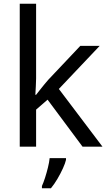

<svg xmlns="http://www.w3.org/2000/svg" viewBox="-20 -780 574 1021"><path d="M172 -363Q172 -347 170.5 -321Q169 -295 168 -276H172Q178 -284 190 -299Q202 -314 214.5 -329.5Q227 -345 236 -355L407 -536H510L293 -307L525 0H419L233 -250L172 -197V0H85V-760H172ZM331 70Q327 88 314.5 115.5Q302 143 285.5 171Q269 199 251 221H203V209Q211 192 219.5 165.5Q228 139 235 110.5Q242 82 244 61H331Z"/></svg>

Font: Noto Sans Khudawadi
Style: Regular
Weight: 400
Designer: Monotype Design Team
Foundry: Monotype Imaging Inc.
Version: Version 2.003; ttfautohint (v1.8.4.7-5d5b)